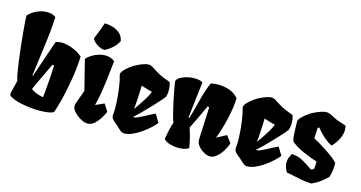

<svg xmlns="http://www.w3.org/2000/svg" viewBox="-84 -1193 2961 1574"><g transform="rotate(15 1396.0 -405.5)"><path d="M312 9.8Q277.8 10.3 232.2 5.6Q186.5 1 141.4 -9.5Q96.2 -20 63.5 -37.6Q50.3 -44.4 46.1 -51.5Q42 -58.6 46.9 -79.6Q53.2 -106.4 58.3 -126.5Q63.5 -146.5 71.8 -179.7H70.8Q70.8 -180.2 71 -180.2Q71.3 -180.2 71.3 -180.7Q64.5 -195.3 56.6 -238.5Q48.8 -281.7 41 -340.8Q33.2 -399.9 26.4 -463.1Q19.5 -526.4 14.4 -582Q9.3 -637.7 6.8 -674.3Q4.4 -710.9 5.4 -715.8Q29.8 -746.1 74.2 -766.8Q118.7 -787.6 163.1 -787.6Q184.1 -787.6 203.1 -782.5Q222.2 -777.3 237.3 -764.6Q231 -641.1 213.1 -512.5Q195.3 -383.8 179.2 -254.4L184.1 -252.4L292.5 -568.8Q300.3 -571.3 312.7 -574Q325.2 -576.7 346.2 -577.1Q364.7 -577.6 394.8 -570.3Q424.8 -563 458.3 -547.4Q491.7 -531.7 521 -506.8Q519.5 -449.7 511 -381.8Q502.4 -314 489 -245.1Q475.6 -176.3 460 -115.2Q444.3 -54.2 428.7 -11.2Q412.1 0.5 376.7 4.9Q341.3 9.3 312 9.8ZM309.6 -105Q312.5 -132.8 315.9 -169.9Q319.3 -207 322.3 -246.6Q325.2 -286.1 327.1 -321.3Q329.1 -356.4 329.6 -379.4L316.4 -383.3Q305.7 -361.8 289.6 -327.9Q273.4 -293.9 256.1 -257.3Q238.8 -220.7 224.9 -190.7Q210.9 -160.6 205.1 -146.5Q218.3 -135.3 238.5 -126Q258.8 -116.7 278.6 -111.3Q298.3 -106 309.6 -105Z M715.3 9.8Q698.2 9.8 674.8 -0.2Q651.4 -10.3 629.2 -27.1Q606.9 -43.9 592.3 -64Q577.6 -84 577.6 -103.5Q577.6 -110.4 578.6 -115.2Q579.6 -120.1 583.7 -131.8Q587.9 -143.6 597.2 -169.2Q606.4 -194.8 623.5 -242.7L559.6 -497.1Q574.2 -515.1 599.4 -531.2Q624.5 -547.4 655 -557.6Q685.5 -567.9 715.8 -567.9Q738.3 -567.9 758.8 -561.3Q779.3 -554.7 796.4 -539.6Q794.9 -532.2 792 -504.9Q789.1 -477.5 784.7 -438Q780.3 -398.4 774.7 -353.5Q769 -308.6 762 -266.1Q754.9 -223.6 747.1 -191.4L737.8 -153.3L811 -186L849.6 -125Q839.4 -101.1 820.1 -69.3Q800.8 -37.6 774.2 -13.9Q747.6 9.8 715.3 9.8ZM694.3 -608.9Q670.9 -610.4 648.2 -621.8Q625.5 -633.3 609.1 -649.2Q592.8 -665 588.4 -679.7Q602.5 -714.4 611.3 -736.6Q620.1 -758.8 627.2 -777.6Q634.3 -796.4 641.6 -820.8Q671.9 -820.8 706.8 -811.5Q741.7 -802.2 769.5 -779.3Q797.4 -756.3 806.2 -714.8Q792 -681.2 758.3 -651.6Q724.6 -622.1 694.3 -608.9Z M1028.8 9.8Q1016.6 9.8 1004.4 3.4Q992.2 -2.9 977.1 -18.6Q972.2 -23.4 967.5 -28.1Q962.9 -32.7 958 -36.6Q947.8 -45.9 939.5 -52.2Q931.2 -58.6 927.2 -62Q907.2 -80.1 903.1 -93.8Q898.9 -107.4 901.6 -123.5Q904.3 -139.6 904.3 -165Q904.3 -213.4 899.7 -265.4Q895 -317.4 888.2 -360.1Q881.3 -402.8 875 -423.8Q869.1 -443.8 869.1 -450.2Q869.1 -464.8 885.3 -483.2Q901.4 -501.5 921.9 -517.6Q942.4 -533.7 954.6 -541.5Q969.2 -550.8 991.9 -561.5Q1014.6 -572.3 1038.6 -580.1Q1062.5 -587.9 1080.1 -587.9Q1086.9 -587.4 1096.2 -584.5Q1105.5 -581.5 1118.2 -573.2Q1157.2 -547.4 1181.9 -534.2Q1206.5 -521 1226.6 -513.4Q1246.6 -505.9 1270.5 -497.1Q1277.8 -494.1 1281.2 -489.3Q1284.7 -484.4 1288.1 -461.9Q1292 -438 1290.5 -410.2Q1289.1 -382.3 1280.8 -366.2Q1277.8 -360.8 1256.1 -336.2Q1234.4 -311.5 1201.7 -276.6Q1168.9 -241.7 1132.6 -204.8Q1096.2 -168 1063.5 -138.7H1077.6Q1102.5 -143.6 1146 -167.5Q1189.5 -191.4 1236.8 -213.9L1278.3 -146Q1263.7 -126.5 1235.4 -100.1Q1207 -73.7 1171.4 -48.6Q1135.7 -23.4 1098.6 -6.8Q1061.5 9.8 1028.8 9.8ZM1054.7 -203.6Q1065.9 -220.2 1085.7 -248.5Q1105.5 -276.9 1126.2 -310.8Q1147 -344.7 1161.1 -377.9Q1134.8 -383.8 1066.4 -405.8Q1066.4 -395.5 1065.7 -370.4Q1064.9 -345.2 1063.2 -313.7Q1061.5 -282.2 1059.6 -252.9Q1057.6 -223.6 1055.2 -205.1Q1055.2 -204.6 1054.9 -204.3Q1054.7 -204.1 1054.7 -203.6Z M1484.4 9.8Q1453.1 9.8 1416.7 -0.7Q1380.4 -11.2 1361.8 -32.2Q1368.7 -71.8 1374 -97.2Q1379.4 -122.6 1384.5 -141.4Q1389.6 -160.2 1396 -179.7Q1388.7 -196.8 1379.2 -232.4Q1369.6 -268.1 1359.6 -312Q1349.6 -356 1341.1 -398.4Q1332.5 -440.9 1327.4 -472.7Q1322.3 -504.4 1322.3 -514.6Q1322.3 -515.6 1322.5 -516.6Q1322.8 -517.6 1322.8 -518.1Q1334.5 -537.6 1359.1 -550.5Q1383.8 -563.5 1413.3 -569.8Q1442.9 -576.2 1469.2 -576.2Q1492.2 -576.2 1510.5 -572.3Q1528.8 -568.4 1540 -558.1L1504.4 -252.4L1512.2 -251Q1536.6 -331.1 1555.9 -411.1Q1575.2 -491.2 1607.9 -568.8Q1622.1 -573.2 1638.7 -574.7Q1655.3 -576.2 1672.9 -576.2Q1720.2 -576.2 1765.6 -561Q1811 -545.9 1844.2 -506.8Q1844.2 -475.6 1838.1 -431.9Q1832 -388.2 1821.3 -338.9Q1810.5 -289.6 1796.1 -241Q1781.7 -192.4 1765.1 -151.9L1848.1 -195.3L1891.6 -136.2Q1881.3 -105 1860.4 -71Q1839.4 -37.1 1812.5 -13.7Q1785.6 9.8 1757.3 9.8Q1734.4 9.8 1708.5 -3.2Q1682.6 -16.1 1664.6 -35.2Q1647.5 -53.2 1640.6 -68.8Q1633.8 -84.5 1634.8 -107.9L1647 -377L1632.8 -381.3Q1608.9 -329.1 1585.4 -279.3Q1562 -229.5 1534.7 -175.8Q1546.9 -140.1 1556.9 -100.8Q1566.9 -61.5 1575.7 -11.7Q1559.1 0 1536.1 4.9Q1513.2 9.8 1484.4 9.8Z M2071.8 9.8Q2059.6 9.8 2047.4 3.4Q2035.2 -2.9 2020 -18.6Q2015.1 -23.4 2010.5 -28.1Q2005.9 -32.7 2001 -36.6Q1990.7 -45.9 1982.4 -52.2Q1974.1 -58.6 1970.2 -62Q1950.2 -80.1 1946 -93.8Q1941.9 -107.4 1944.6 -123.5Q1947.3 -139.6 1947.3 -165Q1947.3 -213.4 1942.6 -265.4Q1938 -317.4 1931.2 -360.1Q1924.3 -402.8 1918 -423.8Q1912.1 -443.8 1912.1 -450.2Q1912.1 -464.8 1928.2 -483.2Q1944.3 -501.5 1964.8 -517.6Q1985.4 -533.7 1997.6 -541.5Q2012.2 -550.8 2034.9 -561.5Q2057.6 -572.3 2081.5 -580.1Q2105.5 -587.9 2123 -587.9Q2129.9 -587.4 2139.2 -584.5Q2148.4 -581.5 2161.1 -573.2Q2200.2 -547.4 2224.9 -534.2Q2249.5 -521 2269.5 -513.4Q2289.6 -505.9 2313.5 -497.1Q2320.8 -494.1 2324.2 -489.3Q2327.6 -484.4 2331.1 -461.9Q2335 -438 2333.5 -410.2Q2332 -382.3 2323.7 -366.2Q2320.8 -360.8 2299.1 -336.2Q2277.3 -311.5 2244.6 -276.6Q2211.9 -241.7 2175.5 -204.8Q2139.2 -168 2106.4 -138.7H2120.6Q2145.5 -143.6 2189 -167.5Q2232.4 -191.4 2279.8 -213.9L2321.3 -146Q2306.6 -126.5 2278.3 -100.1Q2250 -73.7 2214.4 -48.6Q2178.7 -23.4 2141.6 -6.8Q2104.5 9.8 2071.8 9.8ZM2097.7 -203.6Q2108.9 -220.2 2128.7 -248.5Q2148.4 -276.9 2169.2 -310.8Q2189.9 -344.7 2204.1 -377.9Q2177.7 -383.8 2109.4 -405.8Q2109.4 -395.5 2108.6 -370.4Q2107.9 -345.2 2106.2 -313.7Q2104.5 -282.2 2102.5 -252.9Q2100.6 -223.6 2098.1 -205.1Q2098.1 -204.6 2097.9 -204.3Q2097.7 -204.1 2097.7 -203.6Z M2615.2 9.8Q2571.3 7.8 2529.3 0.2Q2487.3 -7.3 2453.4 -15.6Q2419.4 -23.9 2399.4 -26.9Q2375 -71.3 2375.7 -103Q2376.5 -134.8 2386.5 -154.5Q2396.5 -174.3 2400.4 -182.6Q2452.1 -181.2 2498.3 -155.3Q2544.4 -129.4 2584.5 -100.1L2608.4 -111.8Q2610.8 -126 2611.6 -144Q2612.3 -162.1 2611.3 -175.8Q2589.4 -182.1 2557.6 -193.8Q2526.4 -205.6 2491 -221.4Q2455.6 -237.3 2426.3 -255.1Q2397 -272.9 2383.8 -290Q2379.9 -304.7 2377.7 -328.4Q2375.5 -352.1 2374.5 -377.7Q2373.5 -403.3 2373.3 -423.6Q2373 -443.8 2373 -451.7Q2373 -466.3 2390.1 -484.9Q2407.2 -503.4 2428.2 -519.5Q2449.2 -535.6 2460 -542Q2475.1 -551.3 2498 -561.8Q2521 -572.3 2544.9 -580.1Q2568.8 -587.9 2587.4 -587.9Q2608.9 -587.9 2637 -572.3Q2665 -556.6 2686.5 -547.9L2765.1 -521.5Q2777.8 -477.1 2758.8 -427.5Q2739.7 -377.9 2697.3 -334Q2677.2 -342.3 2652.1 -361.1Q2627 -379.9 2603 -403.8Q2579.1 -427.7 2562.5 -450.2L2549.8 -445.8L2545.4 -355Q2562.5 -346.2 2592.8 -328.1Q2623 -310.1 2657 -288.1Q2690.9 -266.1 2719.7 -243.7Q2748.5 -221.2 2762.7 -203.6Q2764.6 -173.3 2760.3 -140.6Q2755.9 -107.9 2747.1 -82Q2718.8 -54.2 2686.5 -30.3Q2654.3 -6.3 2615.2 9.8Z"/></g></svg>

Font: Fruktur
Style: Regular
Weight: 400
Designer: Viktoriya Grabowska, Eben Sorkin
Foundry: Viktoriya Grabowska
Version: Version 1.008; ttfautohint (v1.8.4.7-5d5b)